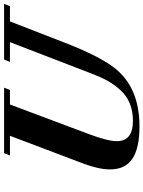

<svg xmlns="http://www.w3.org/2000/svg" viewBox="101 -804 716 959"><g transform="rotate(-90 459.5 -325.0)"><path d="M307.1 13.2Q198.2 13.2 145.3 -22.5Q92.3 -58.1 92.3 -133.8Q92.3 -189.5 121.6 -267.6L260.3 -633.8H162.1L173.3 -663.1H500.5L489.3 -633.8H416.5L267.6 -236.3Q233.4 -145 233.4 -100.1Q233.4 -19.5 335 -19.5Q383.3 -19.5 421.6 -35.2Q460 -50.8 487.5 -81.1Q515.1 -111.3 533.7 -144.3Q552.2 -177.2 569.8 -223.1L728 -633.8H629.4L641.1 -663.1H919.4L907.2 -633.8H831.5L726.1 -362.3Q660.6 -193.4 603.5 -117.2Q505.9 13.2 307.1 13.2Z"/></g></svg>

Font: Elstob Grade
Style: Italic
Weight: 400
Italic angle: -20°
Designer: Peter S. Baker
Version: Version 1.015